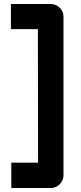

<svg xmlns="http://www.w3.org/2000/svg" viewBox="-20 -833 406 968"><path d="M300 -750C300 -785 270 -813 234 -813H35V-686H171L172 -13H37V115H236C253 115 269 108 281 96C293 84 300 68 300 51Z"/></svg>

Font: Audiowide
Style: Regular
Weight: 400
Designer: Astigmatic (AOETI)
Foundry: Astigmatic (AOETI)
Version: Version 1.002